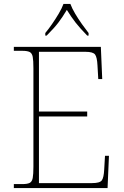

<svg xmlns="http://www.w3.org/2000/svg" viewBox="-20 -951 625 971"><path d="M50 0V-20H93Q118 -20 130 -26Q142 -32 145.5 -51Q149 -70 149 -108V-606Q149 -645 145.5 -663.5Q142 -682 130 -688Q118 -694 93 -694H50V-714H490L497 -551H477L473 -620Q471 -661 461 -675Q451 -689 412 -689H177V-387H421V-362H177V-25H446Q485 -25 495 -39Q505 -53 507 -94L511 -163H531L524 0ZM209 -784Q225 -803 243 -829Q261 -855 277 -882Q293 -909 301 -931H336Q344 -909 360 -882Q376 -855 394.5 -829Q413 -803 428 -784V-771H421Q384 -809 362.5 -836.5Q341 -864 318 -901Q296 -864 275 -836.5Q254 -809 216 -771H209Z"/></svg>

Font: Noto Serif Tamil Thin
Style: Italic
Weight: 100
Italic angle: -12°
Designer: Indian Type Foundry, Tom Grace, and the Monotype Design Team
Foundry: Monotype Imaging Inc.
Version: Version 2.003; ttfautohint (v1.8.4.7-5d5b)